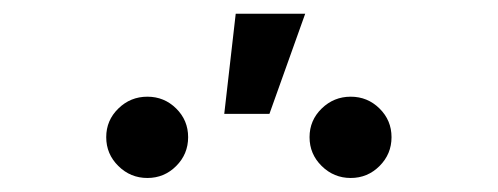

<svg xmlns="http://www.w3.org/2000/svg" viewBox="-20 -892 721 278"><path d="M487.8 -634.3Q463.4 -634.3 445.8 -651.6Q428.2 -668.9 428.2 -693.4Q428.2 -717.8 445.8 -734.9Q463.4 -752 487.8 -752Q512.2 -752 529.5 -734.9Q546.9 -717.8 546.9 -693.4Q546.9 -668.9 529.5 -651.6Q512.2 -634.3 487.8 -634.3ZM193.4 -634.3Q168.9 -634.3 151.4 -651.6Q133.8 -668.9 133.8 -693.4Q133.8 -717.8 151.4 -734.9Q168.9 -752 193.4 -752Q217.8 -752 235.1 -734.9Q252.4 -717.8 252.4 -693.4Q252.4 -668.9 235.1 -651.6Q217.8 -634.3 193.4 -634.3ZM304.7 -727.1 321.3 -872.1H421.9L370.1 -727.1Z"/></svg>

Font: Inter Cardless
Style: Regular
Weight: 400
Designer: Rasmus Andersson
Foundry: rsms
Version: Version 4.001;git-9221beed3